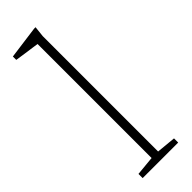

<svg xmlns="http://www.w3.org/2000/svg" viewBox="-249 -761 781 781"><g transform="rotate(-45 141.0 -371.0)"><path d="M160 -32 243.5 -24V0H39V-24L122.5 -32V-688Q116 -689 98 -691.5Q80 -694 57.5 -697.2Q35 -700.5 15.5 -703.5V-723L156.5 -742H165L160 -695.5Z"/></g></svg>

Font: Newsreader Caption ExtraLight
Style: Regular
Weight: 275
Designer: Hugues Gentile
Foundry: Production Type
Version: Version 1.001